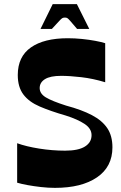

<svg xmlns="http://www.w3.org/2000/svg" viewBox="-20 -897 586 929"><path d="M63 -13V-204Q107 -188 170 -178Q233 -168 295 -168Q359 -168 391 -188Q423 -208 423 -243Q423 -275 389 -297.5Q355 -320 298 -338Q225 -359 172.5 -381.5Q120 -404 93 -440Q66 -476 66 -534Q66 -623 129.5 -667.5Q193 -712 308 -712Q342 -712 376.5 -708.5Q411 -705 440.5 -699.5Q470 -694 489 -688V-499Q430 -517 373.5 -523.5Q317 -530 276 -530Q223 -530 197.5 -514Q172 -498 172 -471Q172 -444 201.5 -426Q231 -408 300 -386Q375 -366 424.5 -340Q474 -314 499 -277Q524 -240 524 -184Q524 -90 449.5 -39Q375 12 246 12Q213 12 178 8Q143 4 113 -1.5Q83 -7 63 -13ZM176 -757 235 -877H352L412 -757H353Q330 -784 320 -795.5Q310 -807 305.5 -809.5Q301 -812 294 -812Q287 -812 282 -809.5Q277 -807 266.5 -795.5Q256 -784 231 -757Z"/></svg>

Font: Ojuju ExtraLight
Style: Bold
Weight: 700
Version: Version 1.000